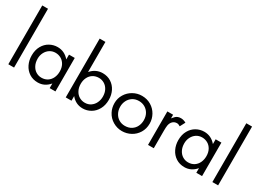

<svg xmlns="http://www.w3.org/2000/svg" viewBox="-30 -1389 2791 2063"><g transform="rotate(30 1365.5 -358.0)"><path d="M135.3 0H64V-729.5H135.3Z M261.7 -325.2Q289.1 -374 334.7 -399.7Q380.4 -425.3 432.6 -425.3Q518.6 -425.3 577.1 -356.4V-415.5H648.4V0H577.1V-57.6Q518.6 12.2 434.1 12.2Q374 12.2 328.6 -17.3Q283.2 -46.9 258.5 -97.4Q233.9 -147.9 233.9 -208.5Q233.9 -275.9 261.7 -325.2ZM325.2 -126.5Q343.8 -90.3 375 -71.3Q406.2 -52.2 442.9 -52.2Q486.3 -52.2 517.8 -73.2Q549.3 -94.2 565.7 -129.6Q582 -165 582 -208Q582 -255.9 563 -290.5Q543.9 -325.2 512.2 -343Q480.5 -360.8 443.4 -360.8Q403.8 -360.8 372.8 -340.6Q341.8 -320.3 324.2 -285.9Q306.6 -251.5 306.6 -210.4Q306.6 -162.1 325.2 -126.5Z M776.4 -729.5H847.7V-356Q907.2 -424.8 992.7 -424.8Q1051.3 -424.8 1096.4 -396Q1141.6 -367.2 1166.3 -317.9Q1190.9 -268.6 1190.9 -208.5Q1190.9 -141.6 1163.3 -91.3Q1135.7 -41 1089.8 -14.4Q1043.9 12.2 991.2 12.2Q904.8 12.2 847.7 -57.6V0H776.4ZM861.8 -125Q880.4 -89.4 911.9 -70.8Q943.4 -52.2 981 -52.2Q1022.5 -52.2 1053.7 -73.5Q1085 -94.7 1101.6 -129.9Q1118.2 -165 1118.2 -205.1Q1118.2 -253.9 1099.1 -289.1Q1080.1 -324.2 1048.8 -342.3Q1017.6 -360.4 982.4 -360.4Q940.4 -360.4 908.7 -340.6Q877 -320.8 859.9 -285.9Q842.8 -251 842.8 -207.5Q842.8 -160.2 861.8 -125Z M1290.5 -318.4Q1320.3 -367.7 1370.8 -396.2Q1421.4 -424.8 1479.5 -424.8Q1543 -424.8 1593 -394.5Q1643.1 -364.3 1670.9 -314Q1698.7 -263.7 1698.7 -206.5Q1698.7 -142.1 1668.2 -92.3Q1637.7 -42.5 1586.9 -15.1Q1536.1 12.2 1478 12.2Q1418 12.2 1365.7 -18.8Q1313.5 -49.8 1285.6 -103.5Q1260.3 -150.9 1260.3 -210Q1260.3 -269 1290.5 -318.4ZM1352.5 -126.5Q1371.6 -90.8 1404.5 -71.5Q1437.5 -52.2 1477.5 -52.2Q1524.4 -52.2 1558.1 -73.5Q1591.8 -94.7 1608.9 -129.9Q1626 -165 1626 -206.1Q1626 -252 1606.4 -286.9Q1586.9 -321.8 1553.5 -341.1Q1520 -360.4 1479 -360.4Q1433.6 -360.4 1400.4 -338.6Q1367.2 -316.9 1350.1 -282Q1333 -247.1 1333 -208.5Q1333 -161.6 1352.5 -126.5Z M1797.4 -415.5H1868.7V-370.6Q1886.2 -391.6 1897 -402.1Q1907.7 -412.6 1923.6 -419.2Q1939.5 -425.8 1962.4 -425.8Q1993.2 -425.8 2025.9 -407.7L1992.2 -343.3Q1970.2 -357.9 1950.7 -357.9Q1921.9 -357.9 1900.9 -339.1Q1879.9 -320.3 1873 -286.1Q1868.7 -261.2 1868.7 -218.8V0H1797.4Z M2081.1 -325.2Q2108.4 -374 2154.1 -399.7Q2199.7 -425.3 2252 -425.3Q2337.9 -425.3 2396.5 -356.4V-415.5H2467.8V0H2396.5V-57.6Q2337.9 12.2 2253.4 12.2Q2193.4 12.2 2147.9 -17.3Q2102.5 -46.9 2077.9 -97.4Q2053.2 -147.9 2053.2 -208.5Q2053.2 -275.9 2081.1 -325.2ZM2144.5 -126.5Q2163.1 -90.3 2194.3 -71.3Q2225.6 -52.2 2262.2 -52.2Q2305.7 -52.2 2337.2 -73.2Q2368.7 -94.2 2385 -129.6Q2401.4 -165 2401.4 -208Q2401.4 -255.9 2382.3 -290.5Q2363.3 -325.2 2331.5 -343Q2299.8 -360.8 2262.7 -360.8Q2223.1 -360.8 2192.1 -340.6Q2161.1 -320.3 2143.6 -285.9Q2126 -251.5 2126 -210.4Q2126 -162.1 2144.5 -126.5Z M2667 0H2595.7V-729.5H2667Z"/></g></svg>

Font: NMS Futura Pro Book
Style: Regular
Weight: 400
Designer: Blend3rman
Version: Version 0.1